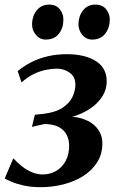

<svg xmlns="http://www.w3.org/2000/svg" viewBox="-26 -784 502 815"><path d="M147 10.5Q105.5 10.5 73.8 3.2Q42 -4 21.8 -13Q1.5 -22 -6 -26.5L30.5 -112Q48 -93 67.8 -77.5Q87.5 -62 109.8 -52.8Q132 -43.5 155.5 -43.5Q186 -43.5 211.5 -58Q237 -72.5 252.2 -100Q267.5 -127.5 267.5 -165.5Q267.5 -192 256.2 -213Q245 -234 221.5 -245.8Q198 -257.5 162 -257.5L109.5 -245.5L122 -297L160.5 -301Q211.5 -307.5 240.5 -327.2Q269.5 -347 281.8 -373.2Q294 -399.5 294 -425Q294 -458 270 -475.2Q246 -492.5 216 -492.5Q194 -492.5 169 -487.5Q144 -482.5 117.8 -470Q91.5 -457.5 65.5 -434L49 -482Q76 -504.5 108.5 -520.8Q141 -537 178.5 -545.5Q216 -554 257.5 -554Q334.5 -554 380.8 -524.8Q427 -495.5 427 -439Q427 -406 411 -379Q395 -352 367.8 -331Q340.5 -310 305.2 -296.5Q270 -283 232 -278L226.5 -286Q283 -293.5 323.8 -280.2Q364.5 -267 386.5 -239.5Q408.5 -212 408.5 -175.5Q408.5 -130 386.5 -95.2Q364.5 -60.5 327.5 -37Q290.5 -13.5 243.8 -1.5Q197 10.5 147 10.5ZM168 -616Q143 -616 126.2 -636.2Q109.5 -656.5 110 -683Q111 -717 130.5 -740.8Q150 -764.5 182.5 -764.5Q212 -764.5 227.8 -744.8Q243.5 -725 243 -700Q243 -665 223.8 -640.5Q204.5 -616 168 -616ZM365 -616Q340 -616 323.2 -636.2Q306.5 -656.5 307 -683Q308 -717 327.2 -740.8Q346.5 -764.5 379 -764.5Q408.5 -764.5 424.5 -744.8Q440.5 -725 440 -700Q439.5 -665 420.2 -640.5Q401 -616 365 -616Z"/></svg>

Font: Merriweather 48pt SemiBold
Style: Italic
Weight: 600
Italic angle: -7.8°
Designer: Eben Sorkin
Foundry: Eben Sorkin
Version: Version 2.101